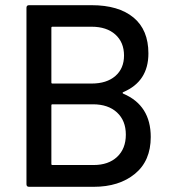

<svg xmlns="http://www.w3.org/2000/svg" viewBox="-20 -720 664 740"><path d="M455 -359Q561 -314 561 -192Q561 -100 500 -50Q439 0 341 0H92Q82 0 82 -10V-690Q82 -700 92 -700H333Q437 -700 494.5 -652.5Q552 -605 552 -514Q552 -406 455 -365Q450 -362 455 -359ZM178 -613V-402Q178 -398 182 -398H333Q391 -398 424.5 -427Q458 -456 458 -506Q458 -557 424.5 -587Q391 -617 333 -617H182Q178 -617 178 -613ZM465 -201Q465 -255 431 -286.5Q397 -318 338 -318H182Q178 -318 178 -314V-88Q178 -84 182 -84H341Q398 -84 431.5 -115.5Q465 -147 465 -201Z"/></svg>

Font: Amber EN Medium
Style: Regular
Weight: 500
Designer: Jeremy Tribby
Foundry: Tribby Type Co.
Version: Version 1.403 November 24, 2021